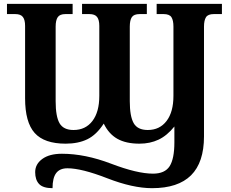

<svg xmlns="http://www.w3.org/2000/svg" viewBox="-20 -734 1197 994"><path d="M1036.1 -27.8Q1036.1 106.9 969 173.6Q901.9 240.2 767.1 240.2Q667 240.2 534.7 188.7Q402.3 137.2 329.1 137.2Q289.6 137.2 270.8 162.1Q252 187 252 240.2Q203.1 240.2 182.6 218.8Q162.1 197.3 162.1 157.2Q162.1 115.7 199 88.9Q235.8 62 300.8 62Q420.4 62 555.4 113.5Q690.4 165 772 165Q833.5 165 858.2 126.5Q882.8 87.9 882.8 2.9V-79.1Q844.7 -31.7 800.8 -11Q756.8 9.8 702.1 9.8Q632.3 9.8 587.6 -15.4Q543 -40.5 517.1 -94.2Q479.5 -36.1 432.4 -13.2Q385.3 9.8 319.8 9.8Q209 9.8 159.4 -45.7Q109.9 -101.1 109.9 -225.1V-600.1Q109.9 -631.3 98.4 -646.2Q86.9 -661.1 59.1 -661.1H16.1V-713.9H356V-661.1H318.8Q290 -661.1 279.1 -645.3Q268.1 -629.4 268.1 -596.2V-210Q268.1 -130.9 288.3 -95.9Q308.6 -61 360.8 -61Q422.9 -61 458.5 -107.7Q494.1 -154.3 494.1 -237.8V-600.1Q494.1 -630.9 482.7 -646Q471.2 -661.1 442.9 -661.1H404.8V-713.9H740.2V-661.1H703.1Q673.3 -661.1 662.6 -645.3Q651.9 -629.4 651.9 -596.2V-210Q651.9 -132.3 671.9 -96.7Q691.9 -61 745.1 -61Q806.6 -61 842.3 -107.7Q877.9 -154.3 877.9 -237.8V-596.2Q877.9 -628.4 867.7 -644.8Q857.4 -661.1 827.1 -661.1H791V-713.9H1128.9V-661.1H1086.9Q1056.6 -661.1 1046.4 -644.8Q1036.1 -628.4 1036.1 -596.2ZM121.1 -39.6Z"/></svg>

Font: Droid Serif
Style: Bold
Weight: 700
Designer: Monotype Design team
Foundry: Monotype Imaging Inc.
Version: Version 1.03